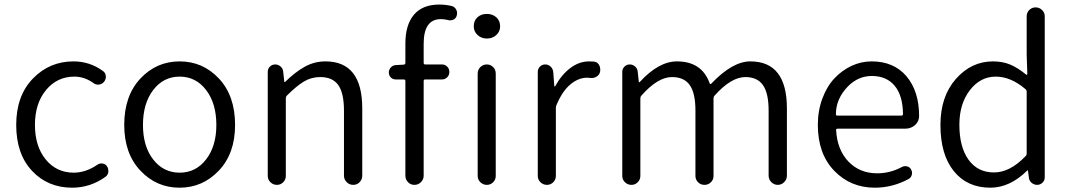

<svg xmlns="http://www.w3.org/2000/svg" viewBox="-20 -829 4798 861"><path d="M303.7 12.7Q194.3 12.7 123.5 -63Q52.7 -138.7 52.7 -268.6Q52.7 -399.4 127.4 -476.6Q202.1 -553.7 309.6 -553.7Q382.8 -553.7 441.4 -510.7Q453.1 -502.9 454.6 -488.3Q456.1 -473.6 446.3 -461.9Q437.5 -451.2 423.3 -449.7Q409.2 -448.2 398.4 -457Q358.4 -485.4 313.5 -485.4Q236.3 -485.4 186.5 -425.3Q136.7 -365.2 136.7 -269Q136.7 -172.9 185.1 -113.8Q233.4 -54.7 310.5 -54.7Q364.3 -54.7 416 -89.8Q426.8 -97.7 439.9 -95.7Q453.1 -93.8 460 -83Q465.8 -74.2 465.8 -63.5Q465.8 -60.5 465.8 -57.6Q463.9 -43.9 453.1 -36.1Q384.8 12.7 303.7 12.7Z M537.1 -268.6Q537.1 -399.4 609.4 -476.6Q681.6 -553.7 785.6 -553.7Q889.6 -553.7 961.9 -476.6Q1034.2 -399.4 1034.2 -268.6Q1034.2 -140.6 961.4 -64Q888.7 12.7 785.2 12.7Q681.6 12.7 609.4 -64Q537.1 -140.6 537.1 -268.6ZM950.2 -268.6Q950.2 -365.2 904.3 -425.3Q858.4 -485.4 785.6 -485.4Q712.9 -485.4 667 -425.3Q621.1 -365.2 621.1 -268.6Q621.1 -172.9 667 -113.8Q712.9 -54.7 785.6 -54.7Q858.4 -54.7 904.3 -114.3Q950.2 -173.8 950.2 -268.6Z M1180.7 -40V-506.8Q1180.7 -520.5 1190.4 -530.3Q1200.2 -540 1213.9 -540Q1227.5 -540 1238.3 -530.8Q1249 -521.5 1250 -506.8L1254.9 -462.9Q1254.9 -460.9 1256.3 -460.9Q1257.8 -460.9 1258.8 -461.9Q1303.7 -505.9 1346.7 -529.8Q1389.6 -553.7 1439.5 -553.7Q1604.5 -553.7 1604.5 -342.8V-41Q1604.5 -24.4 1592.8 -12.2Q1581.1 0 1564 0Q1546.9 0 1534.7 -12.2Q1522.5 -24.4 1522.5 -41V-333Q1522.5 -411.1 1497.1 -447.3Q1471.7 -483.4 1416 -483.4Q1376 -483.4 1342.8 -463.4Q1309.6 -443.4 1266.6 -400.4Q1261.7 -395.5 1261.7 -387.7V-40Q1261.7 -23.4 1250 -11.7Q1238.3 0 1221.7 0Q1205.1 0 1192.9 -11.7Q1180.7 -23.4 1180.7 -40Z M1790 -539.1Q1797.9 -540 1797.9 -546.9V-633.8Q1797.9 -717.8 1836.4 -763.2Q1875 -808.6 1950.2 -808.6Q1978.5 -808.6 2006.8 -801.8Q2019.5 -797.9 2025.9 -785.6Q2032.2 -773.4 2028.3 -759.8Q2025.4 -747.1 2013.7 -741.2Q2002 -735.4 1988.3 -739.3Q1972.7 -743.2 1957 -743.2Q1879.9 -743.2 1879.9 -632.8V-546.9Q1879.9 -540 1886.7 -540H1961.9Q1975.6 -540 1985.4 -530.3Q1995.1 -520.5 1995.1 -506.3Q1995.1 -492.2 1985.4 -482.4Q1975.6 -472.7 1961.9 -472.7H1886.7Q1879.9 -472.7 1879.9 -465.8V-41Q1879.9 -24.4 1867.7 -12.2Q1855.5 0 1838.4 0Q1821.3 0 1809.6 -12.2Q1797.9 -24.4 1797.9 -41V-465.8Q1797.9 -472.7 1790 -472.7H1754.9Q1741.2 -472.7 1732.4 -481.9Q1723.6 -491.2 1723.6 -503.9Q1723.6 -516.6 1732.4 -526.4Q1741.2 -536.1 1753.9 -537.1ZM2122.1 -40V-499Q2122.1 -516.6 2134.3 -528.3Q2146.5 -540 2163.1 -540Q2179.7 -540 2191.4 -528.3Q2203.1 -516.6 2203.1 -499V-40Q2203.1 -23.4 2191.4 -11.7Q2179.7 0 2163.1 0Q2146.5 0 2134.3 -11.7Q2122.1 -23.4 2122.1 -40ZM2222.7 -710.9Q2222.7 -687.5 2205.6 -671.9Q2188.5 -656.2 2163.6 -656.2Q2138.7 -656.2 2121.6 -671.9Q2104.5 -687.5 2104.5 -710.9Q2104.5 -736.3 2121.1 -751.5Q2137.7 -766.6 2163.1 -766.6Q2188.5 -766.6 2205.6 -751.5Q2222.7 -736.3 2222.7 -710.9Z M2391.6 -40V-506.8Q2391.6 -520.5 2401.4 -530.3Q2411.1 -540 2424.8 -540Q2438.5 -540 2448.7 -530.8Q2459 -521.5 2460.9 -506.8L2465.8 -442.4Q2465.8 -441.4 2467.3 -441.4Q2468.8 -441.4 2469.7 -442.4Q2498 -494.1 2537.6 -523.9Q2577.1 -553.7 2622.1 -553.7Q2634.8 -553.7 2644.5 -552.7Q2659.2 -550.8 2667 -537.1Q2671.9 -527.3 2671.9 -516.6Q2671.9 -511.7 2670.9 -506.8Q2668 -493.2 2655.3 -485.4Q2642.6 -477.5 2627.9 -479.5Q2620.1 -480.5 2612.3 -480.5Q2574.2 -480.5 2538.1 -450.7Q2502 -420.9 2475.6 -358.4Q2472.7 -352.5 2472.7 -344.7V-40Q2472.7 -23.4 2460.9 -11.7Q2449.2 0 2432.6 0Q2416 0 2403.8 -11.7Q2391.6 -23.4 2391.6 -40Z M2770.5 -40V-506.8Q2770.5 -520.5 2780.3 -530.3Q2790 -540 2803.7 -540Q2817.4 -540 2828.1 -530.8Q2838.9 -521.5 2839.8 -506.8L2844.7 -461.9Q2844.7 -460 2846.2 -460Q2847.7 -460 2848.6 -460.9Q2933.6 -553.7 3015.6 -553.7Q3127 -553.7 3162.1 -456.1Q3165 -449.2 3169.9 -454.1Q3264.6 -553.7 3344.7 -553.7Q3508.8 -553.7 3508.8 -342.8V-41Q3508.8 -24.4 3496.6 -12.2Q3484.4 0 3467.8 0Q3451.2 0 3439 -12.2Q3426.8 -24.4 3426.8 -41V-333Q3426.8 -411.1 3401.4 -447.3Q3376 -483.4 3322.3 -483.4Q3258.8 -483.4 3184.6 -400.4Q3179.7 -395.5 3179.7 -387.7V-40Q3179.7 -23.4 3168 -11.7Q3156.2 0 3139.2 0Q3122.1 0 3110.4 -11.7Q3098.6 -23.4 3098.6 -40V-333Q3098.6 -411.1 3073.2 -447.3Q3047.9 -483.4 2993.2 -483.4Q2929.7 -483.4 2856.4 -400.4Q2851.6 -395.5 2851.6 -387.7V-40Q2851.6 -23.4 2839.8 -11.7Q2828.1 0 2811.5 0Q2794.9 0 2782.7 -11.7Q2770.5 -23.4 2770.5 -40Z M3903.3 12.7Q3793.9 12.7 3720.7 -63.5Q3647.5 -139.6 3647.5 -268.6Q3647.5 -333 3668 -387.7Q3688.5 -442.4 3722.2 -478Q3755.9 -513.7 3798.8 -533.7Q3841.8 -553.7 3888.7 -553.7Q3987.3 -553.7 4043.9 -488.3Q4101.6 -420.9 4101.6 -308.6Q4101.6 -285.2 4084 -268.6Q4065.4 -252 4040 -252H3736.3Q3728.5 -252 3729.5 -245.1Q3734.4 -157.2 3784.7 -104.5Q3835 -51.8 3914.1 -51.8Q3971.7 -51.8 4024.4 -80.1Q4035.2 -85.9 4047.4 -83Q4059.6 -80.1 4065.4 -69.3Q4072.3 -57.6 4068.8 -44.9Q4065.4 -32.2 4054.7 -26.4Q3982.4 12.7 3903.3 12.7ZM3728.5 -316.4Q3728.5 -310.5 3735.4 -310.5H4022.5Q4029.3 -310.5 4029.3 -318.4Q4029.3 -318.4 4029.3 -318.4Q4028.3 -401.4 3991.7 -444.8Q3955.1 -488.3 3889.6 -488.3Q3829.1 -488.3 3783.2 -442.4Q3728.5 -386.7 3728.5 -316.4Z M4420.9 12.7Q4317.4 12.7 4257.3 -61.5Q4197.3 -135.7 4197.3 -268.6Q4197.3 -396.5 4266.6 -475.1Q4335.9 -553.7 4432.6 -553.7Q4475.6 -553.7 4509.8 -539.6Q4543.9 -525.4 4582 -494.1Q4584 -493.2 4585.4 -494.1Q4586.9 -495.1 4586.9 -497.1L4584 -584V-755.9Q4584 -772.5 4595.7 -784.2Q4607.4 -795.9 4624 -795.9Q4640.6 -795.9 4652.8 -784.2Q4665 -772.5 4665 -755.9V-33.2Q4665 -19.5 4654.8 -9.8Q4644.5 0 4630.9 0Q4617.2 0 4606 -9.3Q4594.7 -18.6 4593.8 -33.2L4589.8 -64.5Q4589.8 -65.4 4588.9 -65.4Q4587.9 -65.4 4586.9 -64.5Q4508.8 12.7 4420.9 12.7ZM4437.5 -55.7Q4508.8 -55.7 4578.1 -127.9Q4584 -132.8 4584 -140.6V-418Q4584 -424.8 4578.1 -429.7Q4512.7 -485.4 4445.3 -485.4Q4376 -485.4 4329.1 -424.3Q4282.2 -363.3 4282.2 -269.5Q4282.2 -169.9 4323.2 -112.8Q4364.3 -55.7 4437.5 -55.7Z"/></svg>

Font: Gen Jyuu Gothic P Normal
Style: Regular
Weight: 300
Designer: [Source Han Sans]
Ryoko NISHIZUKA  (kana & ideographs); Paul D. Hunt (Latin, Greek & Cyrillic); Wenlong ZHANG  (bopomofo
Version: Version 1.002.20150607